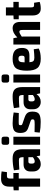

<svg xmlns="http://www.w3.org/2000/svg" viewBox="1366 -2126 772 3544"><g transform="rotate(-90 1752.0 -354.0)"><path d="M347 -612H274Q248 -612 238 -598Q228 -584 228 -548V-493H331V-394H228V0H79V-394H11V-488L79 -493V-568Q79 -720 221 -720Q312 -720 360 -710Z M601 -507Q687 -507 728 -466.5Q769 -426 769 -326V0H652L639 -66Q584 12 495 12Q436 12 397.5 -25.5Q359 -63 359 -130V-180Q359 -239 393.5 -272Q428 -305 488 -305H622V-327Q621 -364 609.5 -377.5Q598 -391 566 -391Q500 -391 394 -383L380 -483Q491 -507 601 -507ZM543 -99Q580 -99 622 -133V-216H538Q504 -215 504 -169V-150Q504 -99 543 -99Z M894 -711H957Q1001 -711 1001 -668V-614Q1001 -571 957 -571H894Q851 -571 851 -614V-668Q851 -711 894 -711ZM1000 0H853V-493H1000Z M1250 -507Q1369 -505 1448 -488L1438 -393Q1332 -395 1281 -395Q1235 -395 1224 -390.5Q1213 -386 1213 -362Q1213 -343 1220.5 -336Q1228 -329 1253 -321Q1259 -319 1262 -318L1360 -284Q1415 -265 1439.5 -233.5Q1464 -202 1464 -140Q1464 -51 1421.5 -20Q1379 11 1273 11Q1165 11 1076 -6L1086 -102Q1110 -100 1227 -100Q1287 -100 1304 -106.5Q1321 -113 1321 -137Q1321 -156 1312 -163.5Q1303 -171 1277 -180Q1274 -181 1271.5 -181.5Q1269 -182 1267 -183L1172 -216Q1113 -235 1091.5 -269.5Q1070 -304 1070 -366Q1070 -444 1109.5 -475.5Q1149 -507 1250 -507Z M1749 -507Q1835 -507 1876 -466.5Q1917 -426 1917 -326V0H1800L1787 -66Q1732 12 1643 12Q1584 12 1545.5 -25.5Q1507 -63 1507 -130V-180Q1507 -239 1541.5 -272Q1576 -305 1636 -305H1770V-327Q1769 -364 1757.5 -377.5Q1746 -391 1714 -391Q1648 -391 1542 -383L1528 -483Q1639 -507 1749 -507ZM1691 -99Q1728 -99 1770 -133V-216H1686Q1652 -215 1652 -169V-150Q1652 -99 1691 -99Z M2042 -711H2105Q2149 -711 2149 -668V-614Q2149 -571 2105 -571H2042Q1999 -571 1999 -614V-668Q1999 -711 2042 -711ZM2148 0H2001V-493H2148Z M2457 -106Q2516 -106 2615 -117L2628 -25Q2558 12 2440 12Q2320 12 2269.5 -48Q2219 -108 2219 -246Q2219 -391 2268.5 -449Q2318 -507 2437 -507Q2544 -507 2591.5 -464.5Q2639 -422 2639 -335Q2640 -265 2607 -231Q2574 -197 2497 -197H2375Q2379 -143 2397 -124.5Q2415 -106 2457 -106ZM2442 -399Q2403 -400 2388.5 -377.5Q2374 -355 2373 -286H2457Q2481 -286 2488.5 -299Q2496 -312 2496 -337Q2496 -371 2484 -385Q2472 -399 2442 -399Z M3002 -507Q3059 -507 3089 -472Q3119 -437 3119 -370V0H2971V-324Q2971 -357 2963.5 -369.5Q2956 -382 2937 -382Q2910 -382 2849 -339L2850 0H2702V-493H2819L2833 -420Q2915 -507 3002 -507Z M3388 -394V-161Q3388 -133 3396.5 -122Q3405 -111 3426 -111H3473L3489 -8Q3438 12 3362 12Q3305 12 3272 -25.5Q3239 -63 3239 -130V-394H3169V-488L3239 -492V-631H3388V-493H3490V-394Z"/></g></svg>

Font: exo2condensed_b
Style: Bold
Weight: 700
Width: 3
Designer: Natanael Gama
Version: Version 1.001;PS 001.001;hotconv 1.0.70;makeotf.lib2.5.58329